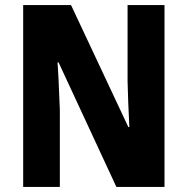

<svg xmlns="http://www.w3.org/2000/svg" viewBox="-20 -734 736 754"><path d="M626 0H437L210 -489H206Q210 -431 211.5 -385.5Q213 -340 215 -303V0H71V-714H259L484 -235H488Q485 -291 483.5 -333.5Q482 -376 481 -415V-714H626Z"/></svg>

Font: Noto Sans Kannada Condensed ExtraBold
Style: Regular
Weight: 800
Width: 3
Designer: Jelle Bosma - Monotype Design Team
Foundry: Monotype Imaging Inc.
Version: Version 2.005; ttfautohint (v1.8.4.7-5d5b)